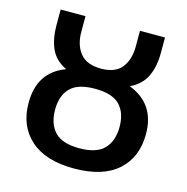

<svg xmlns="http://www.w3.org/2000/svg" viewBox="-106 -815 901 926"><g transform="rotate(15 344.0 -352.0)"><path d="M343 10Q487 10 562 -57Q637 -124 637 -240Q637 -391 502 -443Q558 -470 581.5 -519Q605 -568 605 -636V-714H480V-636Q480 -570 448 -529.5Q416 -489 345 -489Q274 -489 241 -529.5Q208 -570 208 -636V-714H84V-636Q84 -568 106 -519Q128 -470 184 -443Q51 -394 51 -240Q51 -124 126.5 -57Q202 10 343 10ZM343 -91Q258 -91 220.5 -130.5Q183 -170 183 -241Q183 -311 220.5 -349.5Q258 -388 344 -388Q430 -388 467.5 -349.5Q505 -311 505 -241Q505 -170 467 -130.5Q429 -91 343 -91Z"/></g></svg>

Font: Noto Sans Display Medium
Style: Regular
Weight: 500
Designer: Monotype Design Team
Foundry: Monotype Imaging Inc.
Version: Version 1.900